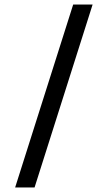

<svg xmlns="http://www.w3.org/2000/svg" viewBox="-20 -830 478 850"><path d="M47 0 304 -810H390L133 0Z"/></svg>

Font: Oswald Heavy
Style: Regular
Weight: 400
Designer: Vernon Adams
Foundry: Vernon Adams
Version: Version 4.101